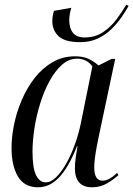

<svg xmlns="http://www.w3.org/2000/svg" viewBox="-20 -785 566 815"><path d="M320 -606Q256 -606 229 -631Q202 -656 202 -696Q202 -715 209 -739L283 -752Q274 -725 274 -699Q274 -665 290 -645.5Q306 -626 339 -626Q384 -626 417.5 -648.5Q451 -671 475 -703.5Q499 -736 516 -765L526 -760Q514 -738 495.5 -711.5Q477 -685 452.5 -661Q428 -637 395 -621.5Q362 -606 320 -606ZM142 10Q83 10 56 -36Q29 -82 29 -157Q29 -205 40 -258Q51 -311 73 -362Q95 -413 127.5 -454.5Q160 -496 203 -521Q246 -546 299 -546Q335 -546 358.5 -534Q382 -522 398 -507L454 -535H469L398 -200Q395 -185 390.5 -161.5Q386 -138 383 -114.5Q380 -91 380 -75Q380 -18 415 -18Q430 -18 445 -26.5Q460 -35 477 -51L483 -42Q464 -24 435 -7Q406 10 371 10Q298 10 298 -71Q298 -94 301.5 -116.5Q305 -139 309 -165H307Q271 -74 231 -32Q191 10 142 10ZM174 -11Q196 -11 218.5 -33Q241 -55 261.5 -91.5Q282 -128 298 -172.5Q314 -217 323 -261L372 -503Q361 -519 344 -527.5Q327 -536 308 -536Q272 -536 242.5 -509.5Q213 -483 189.5 -439.5Q166 -396 150 -344Q134 -292 126 -239Q118 -186 118 -142Q118 -72 133 -41.5Q148 -11 174 -11Z"/></svg>

Font: Noto Serif Display Condensed
Style: Italic
Weight: 400
Width: 3
Italic angle: -12°
Designer: Monotype Design Team
Foundry: Monotype Imaging Inc.
Version: Version 2.009